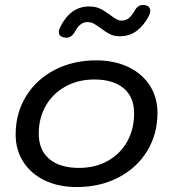

<svg xmlns="http://www.w3.org/2000/svg" viewBox="-20 -743 695 773"><path d="M43 -201Q43 -287 84.5 -355Q126 -423 200 -461.5Q274 -500 367 -500Q440 -500 496 -473.5Q552 -447 583 -399Q614 -351 614 -289Q614 -203 572.5 -135Q531 -67 457 -28.5Q383 10 289 10Q216 10 160.5 -16.5Q105 -43 74 -91Q43 -139 43 -201ZM520 -287Q520 -352 478 -387.5Q436 -423 360 -423Q295 -423 244 -395Q193 -367 164.5 -317.5Q136 -268 136 -205Q136 -139 178.5 -103Q221 -67 298 -67Q363 -67 413.5 -95Q464 -123 492 -173Q520 -223 520 -287ZM217 -613Q217 -623 224 -637Q265 -717 339 -717Q364 -717 382 -708.5Q400 -700 423 -683Q439 -671 449 -665.5Q459 -660 470 -660Q486 -660 498 -669.5Q510 -679 521 -698Q534 -723 555 -723Q570 -723 577.5 -716.5Q585 -710 585 -700Q585 -690 579 -678Q559 -640 530 -618.5Q501 -597 463 -597Q440 -597 423.5 -605Q407 -613 386 -629Q367 -643 356.5 -648.5Q346 -654 331 -654Q302 -654 282 -616Q268 -591 247 -591Q244 -591 234 -593Q217 -598 217 -613Z"/></svg>

Font: Kodchasan Medium
Style: Italic
Weight: 500
Italic angle: -10°
Version: Version 1.000; ttfautohint (v1.6)